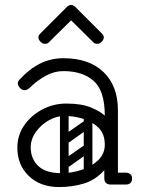

<svg xmlns="http://www.w3.org/2000/svg" viewBox="-20 -745 573 775"><path d="M403 -24Q403 -29 406 -34Q409 -39 413 -43Q415 -45 420.5 -46.5Q426 -48 437 -48H488Q500 -48 507 -41Q513 -36 513 -24Q513 -13 507 -7Q500 0 488 0H437Q416 0 412 -7Q405 -11 403 -24ZM218 10Q143 10 96.5 -34.5Q50 -79 50 -149Q50 -198 77 -238Q104 -278 149.5 -302.5Q195 -327 248 -327Q309 -327 347.5 -311Q386 -295 403 -278Q403 -379 358 -418.5Q313 -458 236 -458Q199 -458 165.5 -439.5Q132 -421 110 -400Q99 -389 92.5 -385Q86 -381 80 -381Q67 -381 58 -393Q52 -401 52 -409Q52 -417 60 -425Q99 -467 142 -488.5Q185 -510 236 -510Q340 -510 398 -454Q456 -398 456 -300V-26Q456 0 428 0Q401 0 401 -26V-58Q365 -18 318 -4Q271 10 218 10ZM228 -46Q268 -46 308.5 -59Q349 -72 376 -98Q403 -124 403 -161Q403 -204 378 -229Q353 -254 315.5 -265.5Q278 -277 241 -277Q208 -277 176.5 -259Q145 -241 124.5 -212Q104 -183 104 -150Q104 -104 134.5 -75Q165 -46 228 -46ZM235 -78Q225 -93 239 -102L316 -156Q331 -166 340 -152Q351 -137 337 -128L260 -73Q254 -69 247 -70Q240 -71 235 -78ZM235 -176Q225 -191 239 -200L316 -254Q331 -264 340 -250Q351 -235 337 -226L260 -171Q254 -167 247 -168Q240 -169 235 -176ZM335 -17Q318 -17 318 -34V-287Q318 -304 335 -304Q353 -304 353 -288V-35Q353 -17 335 -17ZM239 -17Q222 -17 222 -34V-287Q222 -304 239 -304Q257 -304 257 -288V-35Q257 -17 239 -17ZM177 -574Q171 -568 162 -568Q152 -568 144 -576Q135 -585 135 -594Q135 -602 142 -609L249 -716Q258 -725 267 -725Q276 -725 285 -716L392 -609Q399 -602 399 -594Q399 -585 390 -576Q382 -568 372 -568Q363 -568 357 -574L267 -663Z"/></svg>

Font: Agu Display
Style: Regular
Weight: 400
Designer: Oluwaseun Badejo
Version: Version 1.103